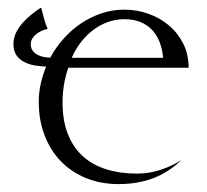

<svg xmlns="http://www.w3.org/2000/svg" viewBox="-20 -450 518 481"><path d="M98.6 -377.4Q91.8 -376 84.5 -372.8Q77.1 -369.6 71 -364.7Q64.9 -359.9 61 -353.5Q57.1 -347.2 57.1 -339.4Q57.1 -329.6 61.8 -323.2Q66.4 -316.9 73.5 -313Q80.6 -309.1 89.1 -307.4Q97.7 -305.7 106 -305.7Q119.6 -331.1 139.2 -353Q158.7 -375 182.6 -391.1Q206.5 -407.2 233.9 -416.5Q261.2 -425.8 291.5 -425.8Q322.8 -425.8 351.8 -415.5Q380.9 -405.3 403.3 -386.2Q425.8 -367.2 439.2 -340.3Q452.6 -313.5 452.6 -280.3H150.9Q136.7 -237.8 136.7 -193.4Q136.7 -148.4 149.7 -115Q162.6 -81.5 186.8 -59.3Q210.9 -37.1 245.6 -26.1Q280.3 -15.1 323.7 -15.1Q353 -15.1 381.1 -24.2Q409.2 -33.2 434.1 -48.8Q400.9 -17.1 362.1 -2.9Q323.2 11.2 277.3 11.2Q231.9 11.2 194.8 -4.2Q157.7 -19.5 131.6 -46.9Q105.5 -74.2 91.3 -112.1Q77.1 -149.9 77.1 -194.8Q77.1 -217.8 82 -240Q86.9 -262.2 95.7 -283.2Q81.5 -283.7 66.9 -286.1Q52.2 -288.6 40.5 -294.7Q28.8 -300.8 21.2 -311.5Q13.7 -322.3 13.7 -339.8Q13.7 -354.5 20 -367.7Q26.4 -380.9 36.4 -392.3Q46.4 -403.8 58.3 -413.3Q70.3 -422.9 81.5 -430.2L83.5 -429.7Q86.9 -416.5 90.3 -403.6Q93.8 -390.6 99.1 -377.9ZM388.7 -305.2Q386.7 -326.7 379.9 -344.5Q373 -362.3 361.1 -375Q349.1 -387.7 331.8 -394.8Q314.5 -401.9 292 -401.9Q269 -401.9 248.8 -394.3Q228.5 -386.7 211.7 -373.5Q194.8 -360.4 181.6 -342.8Q168.5 -325.2 159.7 -305.2Z"/></svg>

Font: CAT Linz
Style: Regular
Weight: 400
Designer: Peter Wiegel
Foundry: Peter Wiegel
Version: Version 1.08